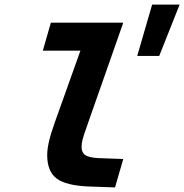

<svg xmlns="http://www.w3.org/2000/svg" viewBox="-20 -809 804 838"><path d="M186 -132Q186 -158 194 -192.5Q202 -227 220 -277L331 -588H167L202 -710H518L359 -257Q345 -218 340.5 -200.5Q336 -183 336 -167Q336 -143 352.5 -132Q369 -121 408 -119L518 -115L482 9L368 5Q268 1 227 -30Q186 -61 186 -132ZM675 -565H579L644 -789H764Z"/></svg>

Font: Intel One Mono
Style: Bold Italic
Weight: 700
Italic angle: -16°
Monospace: yes
Designer: Fred Shallcrass
Foundry: Frere-Jones Type LLC
Version: Version 1.400;hotconv 1.1.0;makeotfexe 2.6.0;FJTRelease1.4